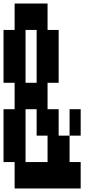

<svg xmlns="http://www.w3.org/2000/svg" viewBox="-20 -1050 540 1090"><path d="M313 -280H375V-130H438V20H63V-130H0V-430H63V-580H0V-880H63V-1030H250V-880H313V-580H250V-430H313ZM125 -580H188V-880H125ZM250 -280H188V-430H125V-130H250ZM438 -430V-280H375V-430Z"/></svg>

Font: 2P VHS
Style: Regular
Weight: 400
Designer: CodeMan38
Foundry: CodeMan38
Version: Version 3.000